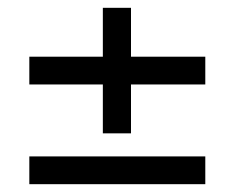

<svg xmlns="http://www.w3.org/2000/svg" viewBox="-20 -508 600 491"><path d="M243 -167V-292H55V-363H243V-488H315V-363H505V-292H315V-167ZM55 -37V-108H505V-37Z"/></svg>

Font: Cairo-CLs
Style: CLs-Regular
Weight: 400
Version: Version 3.130;gftools[0.9.24]